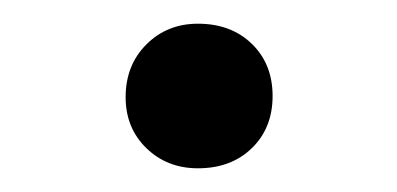

<svg xmlns="http://www.w3.org/2000/svg" viewBox="-20 -388 335 162"><path d="M147 -246Q121 -246 103.5 -263Q86 -280 86 -306Q86 -333 103.5 -350.5Q121 -368 147 -368Q175 -368 192.5 -351Q210 -334 210 -307Q210 -280 192.5 -263Q175 -246 147 -246Z"/></svg>

Font: Literata 36pt Light
Style: Regular
Weight: 300
Designer: Latin by Veronika Burian and Jose Scaglione. Greek by Irene Vlachou. Cyrillic by Vera Evstafieva.
Foundry: TypeTogether
Version: Version 3.002